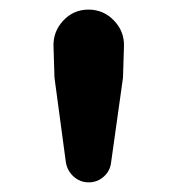

<svg xmlns="http://www.w3.org/2000/svg" viewBox="-20 -800 364 394"><path d="M115.2 -466.8 91.8 -640.6 89.8 -705.1Q88.9 -735.4 109.9 -757.8Q130.9 -780.3 161.6 -780.3Q192.4 -780.3 213.9 -757.8Q235.4 -735.4 234.4 -705.1L232.4 -640.6L208 -466.8Q206.1 -449.2 192.9 -437.5Q179.7 -425.8 162.1 -425.8Q144.5 -425.8 131.3 -437.5Q118.2 -449.2 115.2 -466.8Z"/></svg>

Font: Gen Jyuu GothicX Bold
Style: Bold
Weight: 700
Designer: Ryoko NISHIZUKA (kana &amp; ideographs); Paul D. Hunt (Latin, Greek &amp; Cyrillic); Wenlong ZHANG (bopomofo); Sandoll C
Version: Version 1.058.20140828